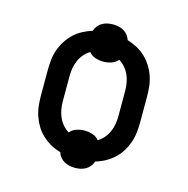

<svg xmlns="http://www.w3.org/2000/svg" viewBox="-95 -669 790 807"><g transform="rotate(15 300.0 -265.0)"><path d="M300 47Q288 47 276 44.5Q264 42 253.5 36Q243 30 235 20Q227 10 224 -1Q202 -7 182 -18Q162 -29 145 -44.5Q128 -60 116 -79.5Q104 -99 96.5 -120.5Q89 -142 86.5 -164.5Q84 -187 84 -210V-320Q84 -343 86.5 -365.5Q89 -388 96.5 -409.5Q104 -431 116.5 -450.5Q129 -470 145.5 -485.5Q162 -501 182 -511.5Q202 -522 224 -529Q228 -541 235.5 -550.5Q243 -560 253.5 -566Q264 -572 276 -574.5Q288 -577 300 -577Q312 -577 324 -574.5Q336 -572 346.5 -566Q357 -560 364.5 -550.5Q372 -541 376 -529Q398 -522 418 -511.5Q438 -501 454.5 -485.5Q471 -470 483.5 -450.5Q496 -431 503.5 -409.5Q511 -388 513.5 -365.5Q516 -343 516 -320V-210Q516 -187 513.5 -164.5Q511 -142 503.5 -120.5Q496 -99 484 -79.5Q472 -60 455 -44.5Q438 -29 418 -18Q398 -7 376 -1Q373 10 365 20Q357 30 346.5 36Q336 42 324 44.5Q312 47 300 47ZM237 -90Q248 -104 265.5 -109.5Q283 -115 300 -115Q317 -115 334.5 -109.5Q352 -104 363 -90Q378 -99 389.5 -112.5Q401 -126 408 -142Q415 -158 418 -175.5Q421 -193 421 -210V-320Q421 -337 418 -354.5Q415 -372 408 -388Q401 -404 389.5 -417.5Q378 -431 363 -440Q351 -426 334 -420.5Q317 -415 300 -415Q283 -415 265.5 -420.5Q248 -426 237 -440Q222 -431 210.5 -417.5Q199 -404 192 -388Q185 -372 182 -354.5Q179 -337 179 -320V-210Q179 -193 182 -175.5Q185 -158 192 -142Q199 -126 210.5 -112.5Q222 -99 237 -90Z"/></g></svg>

Font: Iosevka Slab Medium Extended
Style: Regular
Weight: 500
Width: 7
Monospace: yes
Designer: Belleve Invis
Foundry: Belleve Invis
Version: Version 11.1.1; ttfautohint (v1.8.3)